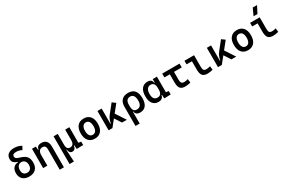

<svg xmlns="http://www.w3.org/2000/svg" viewBox="189 -2512 6654 4453"><g transform="rotate(-30 3515.5 -285.0)"><path d="M294.4 9.8Q220.7 9.8 168 -16.4Q115.2 -42.5 87.2 -92Q59.1 -141.6 59.1 -210.9Q59.1 -299.8 102.3 -351.6Q145.5 -403.3 225.1 -408.2V-440.4L247.6 -415.5Q193.4 -428.2 159.7 -449.5Q126 -470.7 110.6 -500Q95.2 -529.3 95.2 -566.9Q95.2 -650.9 151.4 -696.5Q207.5 -742.2 309.6 -742.2Q418.5 -742.2 507.3 -689.9L457.5 -600.6Q394.5 -639.6 309.6 -639.6Q256.8 -639.6 233.2 -623.8Q209.5 -607.9 209.5 -571.8Q209.5 -542 229.7 -522.2Q250 -502.4 300.8 -488.3Q374.5 -468.3 426.3 -439Q478 -409.7 504.9 -359.4Q531.7 -309.1 531.7 -225.6Q531.7 -114.3 469 -52.2Q406.2 9.8 294.4 9.8ZM295.4 -90.8Q353 -90.8 385.5 -128.2Q418 -165.5 418 -232.9Q418 -297.9 383.5 -336.2Q349.1 -374.5 292 -374.5Q238.8 -374.5 205.8 -333.7Q172.9 -293 172.9 -225.6Q172.9 -161.6 205.1 -126.2Q237.3 -90.8 295.4 -90.8Z M980 224.6V-327.1Q980 -376 957.3 -402.3Q934.6 -428.7 893.1 -428.7Q777.8 -428.7 777.8 -281.2L747.6 -423.8H788.1Q793.5 -476.1 825.7 -501.7Q857.9 -527.3 920.4 -527.3Q1002.4 -527.3 1047.4 -477.5Q1092.3 -427.7 1092.3 -336.9V224.6ZM665.5 0V-517.6H766.6L777.8 -408.2V0Z M1445.8 9.8Q1368.7 9.8 1353 -99.6H1324.2L1243.2 -175.8V-517.6H1355.5V-217.3Q1355.5 -161.1 1379.2 -130.6Q1402.8 -100.1 1445.8 -100.1Q1499.5 -100.1 1526.6 -133.8Q1553.7 -167.5 1553.7 -246.6L1579.1 -99.6H1544.9Q1537.1 -44.9 1512.5 -17.6Q1487.8 9.8 1445.8 9.8ZM1243.2 224.6V-210L1341.8 -115.7L1360.4 224.6ZM1562.5 4.9 1553.7 -119.1V-217.3H1666V-101.1L1737.3 -90.3V0ZM1553.7 -146.5V-517.6H1666V-175.8Z M2050.8 9.8Q1941.9 9.8 1881.8 -60.5Q1821.8 -130.9 1821.8 -258.8Q1821.8 -387.2 1881.8 -457.3Q1941.9 -527.3 2050.8 -527.3Q2159.7 -527.3 2219.7 -457.3Q2279.8 -387.2 2279.8 -258.8Q2279.8 -130.9 2219.7 -60.5Q2159.7 9.8 2050.8 9.8ZM2050.8 -92.8Q2105 -92.8 2134.5 -136.2Q2164.1 -179.7 2164.1 -258.8Q2164.1 -338.4 2134.5 -381.6Q2105 -424.8 2050.8 -424.8Q1996.6 -424.8 1967 -381.6Q1937.5 -338.4 1937.5 -258.8Q1937.5 -179.7 1967 -136.2Q1996.6 -92.8 2050.8 -92.8Z M2521 0 2502.4 -109.9H2543.5Q2549.3 -162.1 2568.6 -210Q2587.9 -257.8 2623 -301.3L2803.2 -527.3L2891.6 -461.9ZM2418.5 0V-517.6H2530.8V-52.2L2521 0ZM2778.8 0 2629.4 -228.5 2712.9 -296.9 2907.7 0Z M3264.6 9.8Q3208 9.8 3172.4 -16.6Q3136.7 -43 3131.3 -94.7H3084.5L3121.6 -236.8Q3121.6 -161.1 3147.9 -125Q3174.3 -88.9 3231.9 -88.9Q3294.9 -88.9 3326.9 -130.6Q3358.9 -172.4 3358.9 -253.9Q3358.9 -340.8 3328.6 -384.8Q3298.3 -428.7 3239.3 -428.7Q3181.6 -428.7 3151.6 -390.9Q3121.6 -353 3121.6 -280.8L3009.3 -285.2Q3009.3 -403.3 3068.4 -465.3Q3127.4 -527.3 3240.2 -527.3Q3355 -527.3 3413.1 -458.3Q3471.2 -389.2 3471.2 -253.9Q3471.2 -126.5 3417.2 -58.3Q3363.3 9.8 3264.6 9.8ZM3009.3 224.6V-285.2H3121.6V224.6Z M3754.4 9.8Q3656.7 9.8 3602.8 -58.3Q3548.8 -126.5 3548.8 -253.9Q3548.8 -384.3 3603.8 -455.8Q3658.7 -527.3 3759.3 -527.3Q3817.4 -527.3 3849.1 -501.7Q3880.9 -476.1 3887.2 -423.8H3928.7L3898.4 -287.6Q3898.4 -355.5 3869.6 -392.1Q3840.8 -428.7 3787.6 -428.7Q3727.1 -428.7 3694.1 -383.1Q3661.1 -337.4 3661.1 -253.9Q3661.1 -88.9 3784.2 -88.9Q3840.8 -88.9 3869.6 -125.5Q3898.4 -162.1 3898.4 -230V-256.3L3933.6 -93.8H3887.7Q3884.3 -59.6 3866.9 -36.4Q3849.6 -13.2 3821 -1.7Q3792.5 9.8 3754.4 9.8ZM3907.2 4.9 3898.4 -128.9V-243.7L4010.7 -223.1V-101.1L4082 -90.3V0ZM3898.4 -166V-517.6H4010.7V-186.5Z M4464.8 9.8Q4376 9.8 4336.7 -39.1Q4297.4 -87.9 4297.4 -195.3V-517.6H4409.7V-210Q4409.7 -148.4 4427 -120.6Q4444.3 -92.8 4503.9 -92.8Q4523.9 -92.8 4548.1 -97.4Q4572.3 -102.1 4602.1 -111.3L4613.8 -10.7Q4576.2 0 4540.3 4.9Q4504.4 9.8 4464.8 9.8ZM4152.8 -415.5V-517.6H4616.7V-415.5Z M5060.5 9.8Q4971.7 9.8 4932.4 -39.1Q4893.1 -87.9 4893.1 -195.3V-517.6H5005.4V-210Q5005.4 -148.4 5022.7 -120.6Q5040 -92.8 5099.6 -92.8Q5138.7 -92.8 5197.8 -111.3L5209.5 -10.7Q5171.4 0 5136 4.9Q5100.6 9.8 5060.5 9.8ZM4748.5 -420.9V-517.6H4906.2V-420.9Z M5450.7 0 5432.1 -109.9H5473.1Q5479 -162.1 5498.3 -210Q5517.6 -257.8 5552.7 -301.3L5732.9 -527.3L5821.3 -461.9ZM5348.1 0V-517.6H5460.4V-52.2L5450.7 0ZM5708.5 0 5559.1 -228.5 5642.6 -296.9 5837.4 0Z M6152.3 9.8Q6043.5 9.8 5983.4 -60.5Q5923.3 -130.9 5923.3 -258.8Q5923.3 -387.2 5983.4 -457.3Q6043.5 -527.3 6152.3 -527.3Q6261.2 -527.3 6321.3 -457.3Q6381.3 -387.2 6381.3 -258.8Q6381.3 -130.9 6321.3 -60.5Q6261.2 9.8 6152.3 9.8ZM6152.3 -92.8Q6206.5 -92.8 6236.1 -136.2Q6265.6 -179.7 6265.6 -258.8Q6265.6 -338.4 6236.1 -381.6Q6206.5 -424.8 6152.3 -424.8Q6098.1 -424.8 6068.6 -381.6Q6039.1 -338.4 6039.1 -258.8Q6039.1 -179.7 6068.6 -136.2Q6098.1 -92.8 6152.3 -92.8Z M6818.4 9.8Q6729.5 9.8 6690.2 -39.1Q6650.9 -87.9 6650.9 -195.3V-517.6H6763.2V-210Q6763.2 -148.4 6780.5 -120.6Q6797.9 -92.8 6857.4 -92.8Q6896.5 -92.8 6955.6 -111.3L6967.3 -10.7Q6929.2 0 6893.8 4.9Q6858.4 9.8 6818.4 9.8ZM6506.3 -420.9V-517.6H6664.1V-420.9ZM6652.3 -609.4 6737.3 -794.9H6852.1L6756.8 -609.4Z"/></g></svg>

Font: Cascadia Code Medium
Style: Regular
Weight: 500
Monospace: yes
Designer: Aaron Bell
Foundry: Saja Typeworks
Version: Version 2407.024